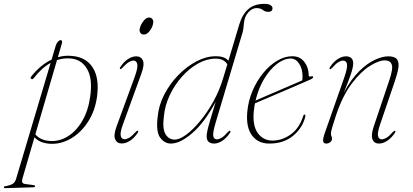

<svg xmlns="http://www.w3.org/2000/svg" viewBox="-95 -738 2142 997"><path d="M81 -333Q74 -324 67.5 -328Q60 -333.5 68.5 -342.5Q116.5 -402 173 -428.5L195 -502.5Q198.5 -514 206 -521.8Q213.5 -529.5 219 -529.5Q231.5 -529.5 226 -511.5L205.5 -441Q242 -451.5 279.5 -447.5Q353 -441 387.2 -386.2Q421.5 -331.5 409 -237.5Q399 -162.5 362.2 -105.8Q325.5 -49 273 -18.5Q220.5 12 164 8.5Q111.5 5 84 -25L22 187.5Q17.5 202 20.8 209.2Q24 216.5 39.5 218L78.5 223Q87 224 87 228.5Q87 234 79 234.5L-67.5 239Q-75 239.5 -75 234.5Q-75 230 -68.5 229Q-41 224.5 -29 216.5Q-17 208.5 -12 192.5L168 -411.5Q121.5 -386 81 -333ZM164 -6Q212 -2.5 256 -29.2Q300 -56 331.5 -109Q363 -162 373.5 -237Q386.5 -329 357.8 -378.8Q329 -428.5 275 -434Q237 -438 201 -426L88.5 -40.5Q114 -9.5 164 -6Z M653 -558.5Q640 -558.5 634 -567.5Q628 -576.5 630.5 -588.5Q633.5 -606 648.2 -626.5Q663 -647 678.5 -647Q691 -647 697 -638Q703 -629 700 -616.5Q697.5 -597.5 682.8 -578Q668 -558.5 653 -558.5ZM544 -94Q527.5 -49 532 -32Q536.5 -15 552 -15Q562.5 -15 576.2 -23Q590 -31 610 -53Q617 -61 621 -59Q625 -56.5 620.5 -49Q602 -21 580 -7Q558 7 537.5 7Q513 7 503.2 -14.2Q493.5 -35.5 510 -80.5L603.5 -336Q622 -386.5 618 -405Q614 -423.5 597.5 -423.5Q587 -423.5 573.5 -415.2Q560 -407 540 -385.5Q532.5 -377.5 529 -379.5Q525 -381.5 529.5 -389.5Q548 -417.5 570 -431.5Q592 -445.5 612.5 -445.5Q637.5 -445.5 647 -424Q656.5 -402.5 638.5 -354Z M1099.5 -48.5Q1081 -21 1059 -6.8Q1037 7.5 1016.5 7.5Q1000 7.5 989 -1.2Q978 -10 978 -29.5Q978 -41.5 982.2 -61Q986.5 -80.5 996.8 -115.5Q1007 -150.5 1025 -209.5Q967.5 -102.5 904.2 -47.5Q841 7.5 792.5 7.5Q759.5 7.5 737 -22.8Q714.5 -53 723.5 -130.5Q729 -191 758.2 -247.5Q787.5 -304 831.5 -348.8Q875.5 -393.5 926 -419.8Q976.5 -446 1025.5 -446Q1050 -446 1066.2 -439.8Q1082.5 -433.5 1091 -422.5L1147.5 -611Q1163.5 -664 1194.8 -691Q1226 -718 1278.5 -718Q1299.5 -718 1309.8 -711.2Q1320 -704.5 1320 -695.5Q1320 -676.5 1298 -676.5Q1282 -676.5 1269.8 -686.2Q1257.5 -696 1237 -696Q1214 -696 1194.5 -674Q1175 -652 1172 -619.5Q1170.5 -600 1168.2 -586.5Q1166 -573 1161 -557.5L1025 -102Q1009.5 -50 1012.2 -32.2Q1015 -14.5 1031.5 -14.5Q1042 -14.5 1055.5 -22.5Q1069 -30.5 1089 -53Q1096 -60.5 1100 -58.5Q1104 -56.5 1099.5 -48.5ZM756 -134Q747.5 -69.5 764.5 -41.2Q781.5 -13 812.5 -13Q837 -13 871.8 -38.5Q906.5 -64 943.5 -108.5Q980.5 -153 1012.8 -210.8Q1045 -268.5 1064 -333L1085.5 -404Q1078 -417 1063.2 -425.2Q1048.5 -433.5 1024.5 -433.5Q979 -433.5 934 -408.5Q889 -383.5 850.8 -341Q812.5 -298.5 787 -245Q761.5 -191.5 756 -134Z M1490.5 -133.5Q1477 -75 1428 -33.8Q1379 7.5 1303.5 7.5Q1245 7.5 1213.5 -34.8Q1182 -77 1189 -156.5Q1194 -213.5 1216 -265.5Q1238 -317.5 1271.2 -358.2Q1304.5 -399 1344 -422.5Q1383.5 -446 1423 -446Q1463 -446 1485.5 -416.5Q1508 -387 1508 -348Q1508 -337 1521 -341.5Q1530 -344.5 1531 -337.5Q1531.5 -331.5 1516.5 -325Q1505.5 -320 1478.2 -308.2Q1451 -296.5 1415.5 -281.2Q1380 -266 1343.2 -250.2Q1306.5 -234.5 1276 -221.5Q1245.5 -208.5 1229 -201.5Q1225 -181.5 1223 -161.5Q1215.5 -85.5 1243.8 -46.8Q1272 -8 1320 -8Q1370 -8 1414.5 -39.8Q1459 -71.5 1479.5 -135.5Q1481.5 -143 1486 -143Q1492 -143 1490.5 -133.5ZM1414.5 -434Q1379.5 -434 1343 -406Q1306.5 -378 1276.8 -328.8Q1247 -279.5 1232 -216Q1251.5 -224.5 1283.8 -238.5Q1316 -252.5 1352.8 -268Q1389.5 -283.5 1422 -297.8Q1454.5 -312 1474.5 -320.5Q1476 -327.5 1476 -341.5Q1476 -380.5 1458.5 -407.2Q1441 -434 1414.5 -434Z M1618 -379.5Q1614 -381.5 1618.5 -389.5Q1637 -417.5 1659 -431.5Q1681 -445.5 1702 -445.5Q1718.5 -445.5 1728.8 -436.8Q1739 -428 1739 -408.5Q1739 -387.5 1725.8 -349.5Q1712.5 -311.5 1690.5 -257Q1727.5 -326 1769.5 -367.5Q1811.5 -409 1851.2 -427.2Q1891 -445.5 1921 -445.5Q1955 -445.5 1966.5 -429.8Q1978 -414 1973.5 -385.2Q1969 -356.5 1955.5 -317L1879.5 -94Q1863.5 -47.5 1868 -31Q1872.5 -14.5 1887.5 -14.5Q1898 -14.5 1911.8 -22.5Q1925.5 -30.5 1945.5 -53Q1953 -60.5 1957 -58.5Q1960.5 -56.5 1956 -48.5Q1937.5 -21 1915.5 -6.8Q1893.5 7.5 1873 7.5Q1848 7.5 1839.2 -14Q1830.5 -35.5 1845.5 -80.5L1927 -322.5Q1947 -381.5 1939.2 -403Q1931.5 -424.5 1902.5 -424.5Q1872.5 -424.5 1826 -395.8Q1779.5 -367 1732 -304.5Q1684.5 -242 1650.5 -141Q1638.5 -104.5 1632.8 -85.8Q1627 -67 1625.2 -58.2Q1623.5 -49.5 1623.5 -44Q1623.5 -35 1626.2 -30.5Q1629 -26 1629 -18Q1629 -7.5 1620 0Q1611 7.5 1599 7.5Q1585 7.5 1583 -4.8Q1581 -17 1591.5 -47L1693 -336.5Q1710.5 -387.5 1706.8 -405.5Q1703 -423.5 1686.5 -423.5Q1676 -423.5 1662.5 -415.5Q1649 -407.5 1629.5 -385.5Q1622 -377.5 1618 -379.5Z"/></svg>

Font: Fraunces 72pt S000 Thin
Style: Italic
Weight: 100
Italic angle: -16°
Version: Version 1.000; ttfautohint (v1.8.3)